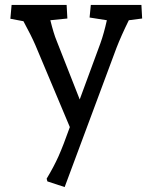

<svg xmlns="http://www.w3.org/2000/svg" viewBox="-20 -514 618 778"><path d="M172 221 169 210Q198 162 217 119.5Q236 77 263 1L123 -332Q107 -369 75 -428L22 -438L27 -494H250L253 -439L184 -432Q198 -376 209 -350L303 -111L387 -339Q401 -378 413 -432L343 -443L348 -494H553L556 -439L502 -432Q471 -369 452 -320L242 244Z"/></svg>

Font: Andada Pro Medium
Style: Regular
Weight: 500
Designer: Carolina Giovagnoli
Foundry: Huerta Tipografica
Version: Version 3.005; ttfautohint (v1.8.4)